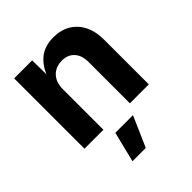

<svg xmlns="http://www.w3.org/2000/svg" viewBox="-215 -682 1047 1047"><g transform="rotate(-45 309.0 -158.5)"><path d="M207 -313V0H61V-542.5H199.7L201.7 -406.2H191.4Q212.9 -474.6 256.8 -512.2Q300.8 -549.8 370.1 -549.8Q426.8 -549.8 468.8 -525.1Q510.7 -500.5 533.9 -454.6Q557.1 -408.7 557.1 -344.7V0H411.1V-318.8Q411.1 -369.6 385 -398.4Q358.9 -427.2 313 -427.2Q282.2 -427.2 258.3 -413.8Q234.4 -400.4 220.7 -375Q207 -349.6 207 -313ZM197.8 233.4 241.2 57.6H377.4L300.3 233.4Z"/></g></svg>

Font: Inter 16pt
Style: Bold
Weight: 700
Version: Version 4.001;git-66647c0bb